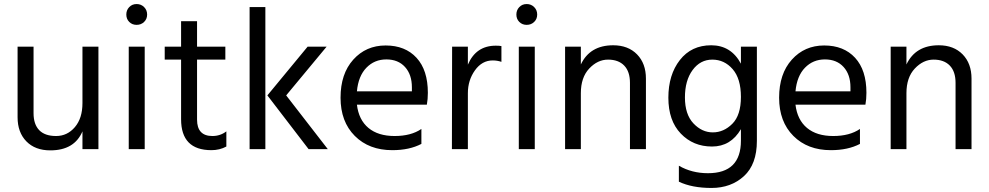

<svg xmlns="http://www.w3.org/2000/svg" viewBox="-20 -738 4894 950"><path d="M467 0H388V-88Q348 6 229 6Q154 6 110.5 -38.5Q67 -83 67 -158V-507H146V-178Q146 -123 174 -94Q202 -65 257.5 -65Q313 -65 350.5 -109Q388 -153 388 -228V-507H467Z M693 -703Q708 -688 708 -666Q708 -644 693 -629.5Q678 -615 656 -615Q634 -615 619.5 -629.5Q605 -644 605 -666Q605 -688 619.5 -703Q634 -718 656 -718Q678 -718 693 -703ZM696 0H617V-507H696Z M1026 5Q876 5 876 -148V-443H795V-507H876V-633H955V-507H1095V-443H955V-146Q955 -65 1031 -65Q1070 -65 1100 -88V-13Q1067 5 1026 5Z M1396 -266 1602 0H1507L1303 -266L1502 -507H1596ZM1293 0H1215V-703H1293Z M1746 -286H2018V-306Q2018 -369 1984 -406.5Q1950 -444 1891.5 -444Q1833 -444 1793 -403Q1753 -362 1746 -286ZM1921 5Q1806 5 1735.5 -65.5Q1665 -136 1665 -254.5Q1665 -373 1728 -443Q1791 -513 1888 -513Q1985 -513 2041 -452Q2097 -391 2097 -279Q2097 -247 2092 -220H1746Q1755 -145 1803 -105Q1851 -65 1932.5 -65Q2014 -65 2065 -100V-26Q2006 5 1921 5Z M2295 0H2216L2217 -507H2295V-418Q2335 -512 2433 -512Q2451 -512 2461 -510V-432Q2440 -439 2418 -439Q2365 -439 2330 -390Q2295 -341 2295 -277Z M2623 -703Q2638 -688 2638 -666Q2638 -644 2623 -629.5Q2608 -615 2586 -615Q2564 -615 2549.5 -629.5Q2535 -644 2535 -666Q2535 -688 2549.5 -703Q2564 -718 2586 -718Q2608 -718 2623 -703ZM2626 0H2547V-507H2626Z M3176 0H3097V-328Q3097 -384 3068.5 -413.5Q3040 -443 2988.5 -443Q2937 -443 2895.5 -399Q2854 -355 2854 -277V0H2776V-507H2854V-419Q2899 -514 3014 -514Q3088 -514 3132 -469Q3176 -424 3176 -349Z M3504.5 -443Q3445 -443 3407 -391.5Q3369 -340 3369 -256Q3369 -172 3411 -127.5Q3453 -83 3507 -83Q3561 -83 3603.5 -125.5Q3646 -168 3646 -258.5Q3646 -349 3605 -396Q3564 -443 3504.5 -443ZM3725 -41Q3725 75 3661 133.5Q3597 192 3500.5 192Q3404 192 3339 161V82Q3403 119 3483 119Q3646 119 3646 -42V-99Q3596 -13 3503 -13Q3410 -13 3348.5 -77Q3287 -141 3287 -254.5Q3287 -368 3344 -441Q3401 -514 3499 -514Q3597 -514 3646 -423V-507H3725Z M3916 -286H4188V-306Q4188 -369 4154 -406.5Q4120 -444 4061.5 -444Q4003 -444 3963 -403Q3923 -362 3916 -286ZM4091 5Q3976 5 3905.5 -65.5Q3835 -136 3835 -254.5Q3835 -373 3898 -443Q3961 -513 4058 -513Q4155 -513 4211 -452Q4267 -391 4267 -279Q4267 -247 4262 -220H3916Q3925 -145 3973 -105Q4021 -65 4102.5 -65Q4184 -65 4235 -100V-26Q4176 5 4091 5Z M4787 0H4708V-328Q4708 -384 4679.5 -413.5Q4651 -443 4599.5 -443Q4548 -443 4506.5 -399Q4465 -355 4465 -277V0H4387V-507H4465V-419Q4510 -514 4625 -514Q4699 -514 4743 -469Q4787 -424 4787 -349Z"/></svg>

Font: Hind Vadodara
Style: Regular
Weight: 400
Designer: Hitesh Malaviya
Foundry: Indian Type Foundry
Version: Version 0.702;PS 1.0;hotconv 1.0.81;makeotf.lib2.5.63406